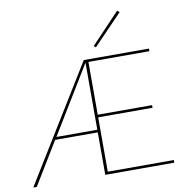

<svg xmlns="http://www.w3.org/2000/svg" viewBox="-95 -990 1053 1082"><g transform="rotate(-10 432.0 -449.5)"><path d="M815 -15V0H420V-243H176L28 0H8L413 -658H786V-643H437V-341H748V-326H437V-15ZM420 -258V-642L186 -258ZM482 -726 646 -899 659 -889 493 -717Z"/></g></svg>

Font: Ysabeau Thin
Style: Regular
Weight: 200
Designer: Christian Thalmann (Catharsis Fonts)
Version: Version 0.003